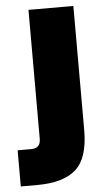

<svg xmlns="http://www.w3.org/2000/svg" viewBox="-52 -733 405 767"><g transform="rotate(-5 151.0 -350.0)"><path d="M92 -700H272V-202Q272 -90 221.5 -45Q171 0 66 0H0V-145H55Q92 -145 92 -183Z"/></g></svg>

Font: FFF_AZADLIQ Black
Style: Regular
Weight: 900
Designer: bBox Type GmbH
Foundry: bBox Type GmbH
Version: Version 1.001